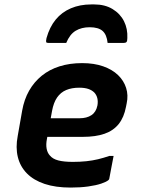

<svg xmlns="http://www.w3.org/2000/svg" viewBox="-20 -835 640 867"><path d="M351 -550Q405 -550 446 -535.5Q487 -521 513 -496Q539 -471 549.5 -438Q560 -405 552 -368L549 -353Q540 -305 516 -275Q492 -245 452 -231Q412 -217 354 -217Q328 -217 299.5 -217Q271 -217 240 -217Q209 -217 176 -217L118 -211L129 -301Q171 -301 207 -301Q243 -301 275.5 -301Q308 -301 339 -301Q372 -301 393 -315Q414 -329 420 -359Q423 -377 419.5 -391.5Q416 -406 406 -417Q395 -428 378.5 -433.5Q362 -439 338 -439Q304 -439 279 -428.5Q254 -418 238 -395Q222 -372 215 -334L192 -208Q187 -183 190.5 -164Q194 -145 205 -133Q218 -117 243.5 -110.5Q269 -104 309 -104Q342 -104 370 -107Q398 -110 423 -116Q448 -122 474 -131H493Q488 -107 483.5 -81.5Q479 -56 474 -31Q474 -28 473 -26Q472 -24 470 -22Q461 -14 437.5 -6Q414 2 378.5 7Q343 12 299 12Q231 12 181.5 -4.5Q132 -21 101.5 -52Q71 -83 60.5 -126Q50 -169 60 -221L80 -335Q89 -386 111.5 -425.5Q134 -465 168.5 -493Q203 -521 249 -535.5Q295 -550 351 -550ZM385 -712Q348 -712 321.5 -696Q295 -680 279 -641Q260 -641 239.5 -641Q219 -641 200 -641Q190 -641 188.5 -645Q187 -649 190 -663Q204 -713 231.5 -746.5Q259 -780 300 -797.5Q341 -815 392 -815H406Q454 -815 488.5 -794Q523 -773 540 -739Q557 -705 555 -663Q555 -649 551 -645Q547 -641 537 -641Q518 -641 501.5 -641Q485 -641 466 -641Q462 -679 443 -695.5Q424 -712 385 -712Z"/></svg>

Font: RecMonoLinear Nerd Font Mono
Style: Bold Italic
Weight: 700
Italic angle: -10°
Monospace: yes
Version: Version 1.085; ttfautohint (v1.8.4.7-5d5b);Nerd Fonts 3.2.1